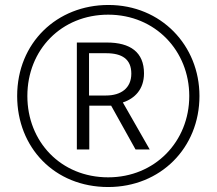

<svg xmlns="http://www.w3.org/2000/svg" viewBox="-20 -743 871 772"><path d="M415 9C625 9 782 -148 782 -357C782 -560 628 -723 416 -723C209 -723 49 -571 49 -357C49 -151 198 9 415 9ZM415 -30C224 -30 90 -174 90 -357C90 -543 227 -684 415 -684C605 -684 741 -538 741 -357C741 -174 603 -30 415 -30ZM289 -142H339V-318H427L525 -142H582L474 -331C522 -347 559 -384 559 -448C559 -533 504 -572 410 -572H289ZM406 -359H338V-529H407C471 -529 508 -505 508 -447C508 -388 466 -359 406 -359Z"/></svg>

Font: Noto Sans SemiCondensed Light
Style: Regular
Weight: 300
Width: 4
Designer: Monotype Design Team
Foundry: Monotype Imaging Inc.
Version: Version 2.013